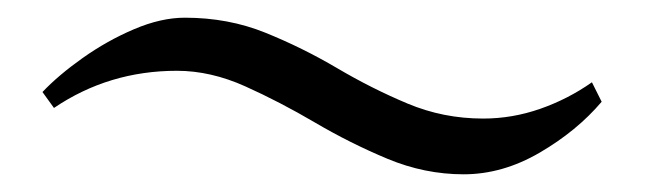

<svg xmlns="http://www.w3.org/2000/svg" viewBox="-20 -411 740 217"><path d="M660 -296Q632 -263 590 -238.5Q548 -214 504 -214Q460 -214 418 -231.5Q376 -249 336 -272.5Q296 -296 257 -313.5Q218 -331 180 -331Q103 -331 41 -289L28 -307Q46 -326 73.5 -345.5Q101 -365 131.5 -378Q162 -391 189 -391Q238 -391 280 -374Q322 -357 361 -334Q400 -311 440.5 -294Q481 -277 526 -277Q559 -277 590.5 -288Q622 -299 649 -318Z"/></svg>

Font: Kaisei HarunoUmi
Style: Regular
Weight: 400
Designer: Font-Kai, 金井和夫
Foundry: KAZUO KANAI
Version: Version 5.003